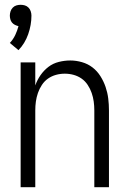

<svg xmlns="http://www.w3.org/2000/svg" viewBox="-20 -780 540 800"><path d="M66 0V-520H127V-424Q135 -447 149 -467Q163 -487 182 -501.5Q201 -516 225 -522Q249 -528 273 -528Q297 -528 321.5 -521Q346 -514 365.5 -499Q385 -484 398.5 -462.5Q412 -441 420 -417.5Q428 -394 431 -369.5Q434 -345 434 -320V0H373V-320Q373 -339 370.5 -357Q368 -375 362 -392.5Q356 -410 345.5 -426Q335 -442 320 -452.5Q305 -463 287 -468Q269 -473 250 -473Q231 -473 213 -468Q195 -463 180 -452.5Q165 -442 154.5 -426Q144 -410 138 -392.5Q132 -375 129.5 -357Q127 -339 127 -320V0ZM57 -571 21 -601Q35 -616 43.5 -634Q52 -652 57 -671Q49 -673 42 -676.5Q35 -680 30 -686Q25 -692 23 -700Q21 -708 21 -715Q21 -724 24 -733Q27 -742 33.5 -748.5Q40 -755 48.5 -757.5Q57 -760 66 -760Q75 -760 83.5 -757.5Q92 -755 98.5 -748.5Q105 -742 108 -733Q111 -724 111 -715Q111 -676 97.5 -637.5Q84 -599 57 -571Z"/></svg>

Font: Iosevka Custom Light
Style: Regular
Weight: 300
Monospace: yes
Designer: Belleve Invis
Foundry: Belleve Invis
Version: Version 27.3.5